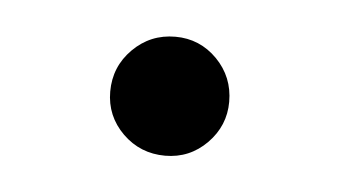

<svg xmlns="http://www.w3.org/2000/svg" viewBox="-26 -570 296 168"><g transform="rotate(5 122.5 -486.0)"><path d="M70.3 -485.4Q70.3 -507.3 85.7 -522.7Q101.1 -538.1 123 -538.1Q144.5 -538.1 159.7 -522.7Q174.8 -507.3 174.8 -485.4Q174.8 -464.4 159.7 -449Q144.5 -433.6 123 -433.6Q101.1 -433.6 85.7 -448.7Q70.3 -463.9 70.3 -485.4Z"/></g></svg>

Font: Pretendard GOV Light
Style: Regular
Weight: 300
Designer: Base glyphs from Inter by Rasmus Andersson; Hangeul glyphs from Noto Sans CJK(Source Han Sans) by Jang Soo-young and Kan
Foundry: Kil Hyung-jin
Version: Version 1.309